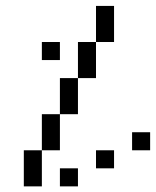

<svg xmlns="http://www.w3.org/2000/svg" viewBox="-20 -708 540 665"><path d="M375 -562.5H312.5V-687.5H375ZM62.5 -187.5H125V-62.5H62.5ZM125 -312.5H187.5V-187.5H125ZM125 -562.5H187.5V-500H125ZM187.5 -125H250V-62.5H187.5ZM187.5 -437.5H250V-312.5H187.5ZM250 -562.5H312.5V-437.5H250ZM312.5 -187.5H375V-125H312.5ZM437.5 -250H500V-187.5H437.5Z"/></svg>

Font: ChillBitmapSE 16px
Style: Regular
Weight: 400
Designer: Designed by Warren2060
Foundry: ChillType
Version: Version 1.000